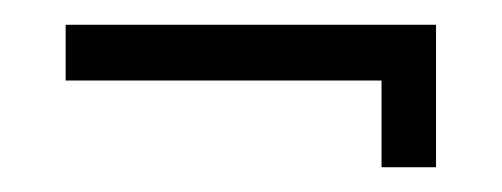

<svg xmlns="http://www.w3.org/2000/svg" viewBox="-20 -343 405 155"><path d="M33 -323H332V-208H288V-278H33Z"/></svg>

Font: RL Madena Variable
Style: Regular
Weight: 400
Designer: I Kadek Wantara Putra
Foundry: Roughlines ID
Version: Version 1.000;Glyphs 3.1.2 (3151)